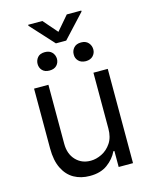

<svg xmlns="http://www.w3.org/2000/svg" viewBox="-132 -983 845 1074"><g transform="rotate(-15 290.5 -446.0)"><path d="M420.9 -222.7V-545.9H503.9V0H420.9V-92.8H415Q395.5 -51.3 355.2 -22Q314.9 7.3 252.9 6.8Q201.7 6.8 162.1 -15.4Q122.6 -37.6 99.9 -83.5Q77.1 -129.4 77.1 -199.2V-545.9H160.2V-204.1Q160.2 -145 194.1 -109.4Q228 -73.7 280.3 -74.2Q311.5 -74.2 344 -90.1Q376.5 -106 398.7 -138.9Q420.9 -171.9 420.9 -222.7ZM131.8 -673.8Q131.8 -694.8 145.5 -711.2Q159.2 -727.5 187.5 -727.5Q214.8 -727.5 229.2 -711.7Q243.7 -695.8 244.1 -673.8Q243.7 -651.4 229.2 -636.2Q214.8 -621.1 187.5 -621.1Q160.6 -621.1 146.2 -636.2Q131.8 -651.4 131.8 -673.8ZM340.8 -671.9Q340.3 -694.3 355 -710.9Q369.6 -727.5 397.5 -727.5Q424.8 -727.5 439.5 -710.9Q454.1 -694.3 454.1 -671.9Q454.1 -650.9 439.5 -635.3Q424.8 -619.6 397.5 -619.1Q369.6 -619.6 355 -635.3Q340.3 -650.9 340.8 -671.9ZM219.7 -899.4 291 -817.4 361.3 -899.4H445.3V-893.6L320.3 -758.8H260.7L137.7 -893.6V-899.4Z"/></g></svg>

Font: Inter
Style: Regular
Weight: 400
Designer: Rasmus Andersson
Foundry: rsms
Version: Version 4.000;git-8c9346024